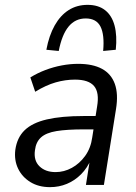

<svg xmlns="http://www.w3.org/2000/svg" viewBox="-20 -762 562 791"><path d="M186 9Q139 9 105 -12Q71 -33 54.5 -67.5Q38 -102 43 -144Q50 -195 81.5 -225.5Q113 -256 173 -270Q233 -284 325 -284H387L378 -229H326Q256 -229 213 -222Q170 -215 149 -196Q128 -177 124 -143Q118 -101 142.5 -77Q167 -53 209 -53Q244 -53 276 -70.5Q308 -88 331 -120Q354 -152 360 -196L380 -323Q390 -381 367.5 -407.5Q345 -434 289 -434Q249 -434 209 -422.5Q169 -411 125 -384L105 -443Q134 -461 167 -473.5Q200 -486 234.5 -492.5Q269 -499 302 -499Q362 -499 400 -478.5Q438 -458 453 -416.5Q468 -375 458 -313L408 0H334L351 -108H356Q340 -70 314 -44Q288 -18 255.5 -4.5Q223 9 186 9ZM222 -552 171 -557Q182 -616 205.5 -657.5Q229 -699 263 -720.5Q297 -742 341 -742Q385 -742 413 -720Q441 -698 452 -656.5Q463 -615 457 -557L405 -552Q411 -619 394 -652.5Q377 -686 333 -686Q290 -686 262.5 -652.5Q235 -619 222 -552Z"/></svg>

Font: Nunito Sans 10pt SemiCondensed
Style: Italic
Weight: 400
Width: 4
Italic angle: -9°
Designer: Vernon Adams
Foundry: Vernon Adams
Version: Version 3.101;gftools[0.9.27]